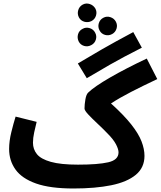

<svg xmlns="http://www.w3.org/2000/svg" viewBox="-20 -1054 917 1095"><path d="M399 21Q266 21 185.5 -7.5Q105 -36 68.5 -87Q32 -138 32 -204Q32 -249 44.5 -300Q57 -351 69 -389L189 -359Q182 -331 175 -299Q168 -267 168 -240Q168 -203 190.5 -175Q213 -147 269.5 -131Q326 -115 425 -115Q539 -115 597.5 -128.5Q656 -142 656 -185Q656 -203 641.5 -231Q627 -259 592 -294Q566 -321 535.5 -349.5Q505 -378 483.5 -401Q462 -424 462 -435Q462 -458 467 -487Q472 -516 483 -526Q518 -560 607 -611.5Q696 -663 817 -720L877 -603Q794 -564 728 -530Q662 -496 613 -464Q686 -398 728 -345Q770 -292 787 -248Q804 -204 804 -165Q804 -98 754.5 -57Q705 -16 614.5 2.5Q524 21 399 21ZM475 -608 424 -692Q487 -730 561 -772.5Q635 -815 740 -871L789 -782Q682 -728 608.5 -686Q535 -644 475 -608ZM502 -934Q482 -924 461 -930Q440 -936 430 -955Q420 -974 426 -995.5Q432 -1017 452 -1028Q471 -1038 492 -1031Q513 -1024 524 -1005Q534 -986 527.5 -965Q521 -944 502 -934ZM501 -797Q481 -786 460 -792Q439 -798 429 -817Q419 -837 425 -858.5Q431 -880 452 -890Q470 -900 491.5 -893.5Q513 -887 523 -867Q533 -848 526.5 -827.5Q520 -807 501 -797ZM620 -860Q600 -849 579 -855Q558 -861 548 -880Q537 -900 543.5 -921.5Q550 -943 570 -953Q589 -963 610 -956Q631 -949 641 -930Q651 -911 644.5 -890.5Q638 -870 620 -860Z"/></svg>

Font: Noto Sans Arabic SemCond
Style: Bold
Weight: 700
Width: 4
Designer: Monotype Design Team, Nadine Chahine, Nizar Qandah and Khaled Hosny
Foundry: Monotype Imaging Inc.
Version: Version 2.012; ttfautohint (v1.8.4.7-5d5b)